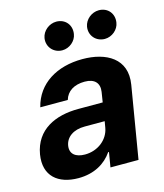

<svg xmlns="http://www.w3.org/2000/svg" viewBox="-115 -851 810 948"><g transform="rotate(-15 290.0 -377.5)"><path d="M169 10.3C249.6 10.3 307.9 -24.9 342.7 -75.6H346.9L334.2 0H477.6L539.1 -367.9C560.7 -497.9 459.2 -552.6 338.4 -552.6C207.4 -552.6 104.4 -490.8 76.3 -376.4H217C229 -418.3 266.3 -442.1 320.3 -442.1C371.4 -442.1 395.2 -415.5 388.5 -371.4L380.3 -320H255.3C138.1 -320 35.5 -273.8 14.9 -152.3C-2.8 -44.7 65.3 10.3 169 10.3ZM160.2 -157.3C166.9 -199.9 205.6 -228.3 263.8 -228H365.8L360.1 -195C349.8 -137.4 296.2 -94.1 229.8 -94.1C182.5 -94.1 153.8 -116.1 160.2 -157.3ZM185 -701.3C177.9 -657.7 209.9 -620 255 -620C291.9 -620 325.3 -648.4 330.3 -683.2C337.7 -728 307.5 -764.6 261.7 -764.6C225.1 -764.6 191.1 -737.2 185 -701.3ZM402.3 -701.3C394.9 -657 427.2 -620 472.3 -620C509.2 -620 542.6 -648.4 547.6 -683.2C555 -728 524.9 -764.6 479 -764.6C442.5 -764.6 408.4 -737.2 402.3 -701.3Z"/></g></svg>

Font: Margiela Sans
Style: Bold Italic
Weight: 700
Italic angle: -9.39999°
Designer: Stefan Endress, Andreas Faust
Version: Version 1.100;FEAKit 1.0